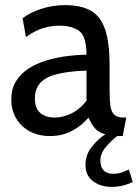

<svg xmlns="http://www.w3.org/2000/svg" viewBox="-20 -520 537 748"><path d="M175 10Q129.5 10 95.5 -8.5Q61.5 -27 42.8 -59Q24 -91 24 -132Q24 -173.5 42.2 -203.2Q60.5 -233 91.2 -252.8Q122 -272.5 160 -284.2Q198 -296 238.8 -301.2Q279.5 -306.5 317 -307Q317 -377 289.5 -398.5Q262 -420 210 -420Q182.5 -420 151.2 -411.5Q120 -403 81 -376L68 -449Q97.5 -471.5 141.5 -485.8Q185.5 -500 234 -500Q296 -500 334 -478.2Q372 -456.5 389.5 -405Q407 -353.5 407 -265V-165Q407 -130 410.2 -107.2Q413.5 -84.5 425.2 -73.2Q437 -62 463 -62H472L458 10H451Q407.5 10 383.8 1.5Q360 -7 347.5 -23Q335 -39 325 -62Q297.5 -30 260 -10Q222.5 10 175 10ZM192 -62Q228 -62 261.8 -80Q295.5 -98 317 -128V-245Q245.5 -242.5 201.2 -231Q157 -219.5 136.5 -196.5Q116 -173.5 116 -137Q116 -97.5 137.2 -79.8Q158.5 -62 192 -62ZM396 0H449Q414 27 392.5 52.5Q371 78 371 106Q371 131.5 384.2 144.2Q397.5 157 419 157Q436.5 157 451.8 152.5Q467 148 482 140L497 189Q483 196.5 462 202.2Q441 208 414 208Q372 208 342.5 186Q313 164 313 122Q313 82 339.5 49.5Q366 17 396 0Z"/></svg>

Font: Cabin Resolve
Style: Regular-Resolve
Weight: 400
Designer: Pablo Impallari
Foundry: Pablo Impallari. http://www.impallari.com Igino Marini. http://www.ikern.com
Version: Version 3.001